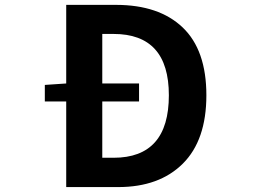

<svg xmlns="http://www.w3.org/2000/svg" viewBox="-20 -760 1040 780"><path d="M395.5 -119.1H441.4Q666 -119.1 666 -373Q666 -622.1 441.4 -622.1H395.5V-420.9H544.9V-347.7H395.5ZM249 -740.2H451.2Q626 -740.2 722.2 -648.4Q818.4 -556.6 818.4 -373Q818.4 -190.4 722.7 -95.2Q627 0 460 0H249V-347.7H162.1V-415L249 -420.9Z"/></svg>

Font: GenEi Gothic M Regular
Style: Bold
Weight: 700
Designer: o_tamon (Modified); [Source Han Sans]
Ryoko NISHIZUKA  (kana & ideographs); Paul D. Hunt (Latin, Greek & Cyrillic); Wenl
Version: Version 1.1a;Original Version 1.004